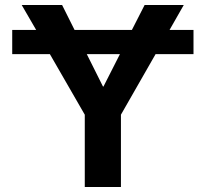

<svg xmlns="http://www.w3.org/2000/svg" viewBox="-20 -750 825 770"><path d="M29 -533V-630H125L67 -730H229L279 -630H509L560 -730H717L660 -630H756V-533H604L465 -290V0H320V-290L180 -533ZM461 -533H328L393 -403H395Z"/></svg>

Font: Mplus 1p Bold
Style: Bold
Weight: 700
Version: Version 1.061